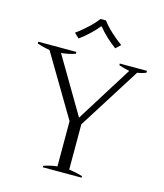

<svg xmlns="http://www.w3.org/2000/svg" viewBox="-132 -1020 957 1119"><g transform="rotate(15 346.5 -461.0)"><path d="M211 -806Q242 -828 277 -860Q312 -892 334 -922H367Q389 -892 424 -860Q459 -828 490 -806L461 -779Q432 -800 402 -828Q372 -856 353 -881H348Q329 -856 299 -828Q269 -800 240 -779ZM233 -9Q274 -23 314 -27V-300L94 -670Q57 -676 18 -689V-700H248V-689Q209 -675 163 -671L362 -334L574 -673Q539 -680 510 -690V-700H674V-689Q652 -679 621 -674L385 -300V-27Q433 -20 467 -9V0H233Z"/></g></svg>

Font: Trirong Light
Style: Regular
Weight: 300
Designer: Katatrad Team
Foundry: CadsonDemak
Version: Version 1.001